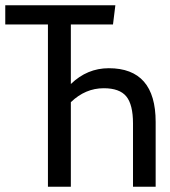

<svg xmlns="http://www.w3.org/2000/svg" viewBox="-25 -709 645 729"><path d="M413 -689 404 -616H244V-390Q306 -450 388 -450Q566 -450 566 -246V0H480V-240Q480 -312 454.5 -343Q429 -374 369 -374Q299 -374 244 -321V0H157V-616H-5V-689Z"/></svg>

Font: Fira Mono
Style: Regular
Weight: 400
Designer: Carrois Corporate & Edenspiekermann AG
Foundry: Carrois Corporate GbR & Edenspiekermann AG
Version: Version 3.206;PS 003.206;hotconv 1.0.70;makeotf.lib2.5.58329